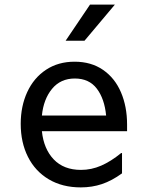

<svg xmlns="http://www.w3.org/2000/svg" viewBox="-20 -802 640 834"><path d="M532 -232H162Q170 -155 213.5 -109.5Q257 -64 332 -64Q377 -64 419.5 -82.5Q462 -101 506 -137H510V-49Q466 -17 423 -2.5Q380 12 331 12Q251 12 192 -23Q133 -58 101.5 -120.5Q70 -183 70 -264Q70 -341 98.5 -402.5Q127 -464 180 -499Q233 -534 304 -534Q376 -534 427.5 -498.5Q479 -463 505.5 -401Q532 -339 532 -261ZM162 -300H441Q434 -373 400.5 -417Q367 -461 305 -461Q243 -461 206 -416Q169 -371 162 -300ZM371 -782H479L347 -625H265Z"/></svg>

Font: AmikoRegular
Style: Regular
Weight: 400
Designer: Pablo Impallari, Rodrigo Fuenzalida, Andres Torresi
Foundry: Impallari Type
Version: Version 1.000; ttfautohint (v1.3)